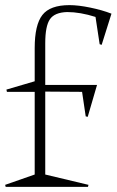

<svg xmlns="http://www.w3.org/2000/svg" viewBox="-22 -726 453 746"><path d="M112.8 -539.1Q112.8 -629.4 142.6 -667.7Q172.4 -706.1 248 -706.1Q282.2 -706.1 328.6 -696.5Q375 -687 411.1 -672.9L373 -551.8L365.2 -554.2L349.1 -660.2Q289.1 -679.2 238.8 -679.2Q189.9 -677.7 171.9 -651.1Q153.8 -624.5 153.8 -558.1V-396H355L318.8 -272L311 -273.9L296.9 -369.1L153.8 -370.1V-47.9L321.8 -7.8L319.8 0H0L-2 -7.8L112.8 -47.9V-369.1H4.9L2.9 -377.9L112.8 -410.2Z"/></svg>

Font: Halibut Thin
Style: Regular
Weight: 250
Designer: Matteo Maggi
Foundry: Collletttivo
Version: Version 3.080 | FøM Fix